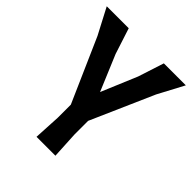

<svg xmlns="http://www.w3.org/2000/svg" viewBox="-205 -882 1013 1013"><g transform="rotate(45 302.0 -375.5)"><path d="M365 -253V-151L373 -1H232L240 -151V-249L83 -605L7 -750H171L218 -605L302 -405L386 -605L433 -750H597L520 -605Z"/></g></svg>

Font: Farro Medium
Style: Regular
Weight: 500
Designer: Aceler Chua
Foundry: Grayscale Limited
Version: Version 1.101